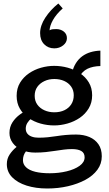

<svg xmlns="http://www.w3.org/2000/svg" viewBox="-20 -859 620 1096"><path d="M250 217Q184 217 132 200.5Q80 184 49.5 153Q19 122 19 78Q19 47 35 23Q51 -1 73 -19Q95 -37 115 -47L162 -23Q144 -15 127.5 6Q111 27 111 56Q111 79 129 96Q147 113 181 121.5Q215 130 264 130Q315 130 360.5 119Q406 108 434.5 87.5Q463 67 463 39Q463 14 444 3Q425 -8 391 -8Q368 -8 344.5 -5Q321 -2 295.5 2Q270 6 242 9Q214 12 181 12Q138 12 105 -2.5Q72 -17 53 -42.5Q34 -68 34 -100Q34 -134 51 -160.5Q68 -187 94.5 -206Q121 -225 150 -236L194 -206Q176 -197 160.5 -184.5Q145 -172 136 -157Q127 -142 127 -125Q127 -108 136 -96.5Q145 -85 161.5 -79Q178 -73 200 -73Q227 -73 252.5 -75.5Q278 -78 303 -82Q328 -86 355.5 -88.5Q383 -91 414 -91Q457 -91 490 -77Q523 -63 542 -35.5Q561 -8 561 33Q561 76 536 110Q511 144 467.5 167.5Q424 191 368 204Q312 217 250 217ZM289 -143Q250 -143 212 -153.5Q174 -164 143 -185.5Q112 -207 93.5 -238.5Q75 -270 75 -312Q75 -355 94.5 -387Q114 -419 145.5 -440.5Q177 -462 214.5 -472.5Q252 -483 289 -483Q329 -483 367 -472.5Q405 -462 436.5 -441Q468 -420 487 -388.5Q506 -357 506 -315Q506 -273 486.5 -240.5Q467 -208 435.5 -186.5Q404 -165 365.5 -154Q327 -143 289 -143ZM290 -218Q323 -218 348 -230Q373 -242 387 -264Q401 -286 401 -315Q401 -344 386 -365Q371 -386 346 -397Q321 -408 290 -408Q259 -408 233.5 -396Q208 -384 193 -363Q178 -342 178 -312Q178 -283 193 -262Q208 -241 233.5 -229.5Q259 -218 290 -218ZM427 -412 391 -442Q398 -474 413 -498Q428 -522 449 -537.5Q470 -553 496.5 -561Q523 -569 553 -570V-482Q510 -481 479.5 -466.5Q449 -452 427 -412ZM209 -670Q209 -713 238.5 -758Q268 -803 313 -839L338 -811Q301 -778 282.5 -745Q264 -712 263 -686Q271 -691 280 -692Q289 -693 301 -693Q326 -693 344 -679Q362 -665 362 -641Q362 -617 340.5 -600Q319 -583 290 -583Q255 -583 232 -606.5Q209 -630 209 -670Z"/></svg>

Font: BioRhyme Medium
Style: Regular
Weight: 500
Designer: Aoife Mooney
Foundry: Aoife Mooney Type
Version: Version 1.600;gftools[0.9.33]